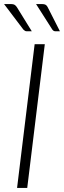

<svg xmlns="http://www.w3.org/2000/svg" viewBox="-22 -925 315 945"><path d="M0 0ZM112 0H62L148.5 -707.5H198.5ZM185.5 -905Q197 -905 203 -901.2Q209 -897.5 213 -889L273 -771H251.5Q246 -771 242.5 -773Q239 -775 235.5 -779.5L155.5 -905ZM33 -905Q44 -905 50 -901.2Q56 -897.5 61.5 -889L134.5 -771H110.5Q105 -771 101.2 -773Q97.5 -775 93 -779.5L-2 -905Z"/></svg>

Font: Lato Light
Style: Italic
Weight: 300
Italic angle: -7°
Designer: Lukasz Dziedzic
Foundry: tyPoland Lukasz Dziedzic
Version: Version 2.007; 2014-02-27